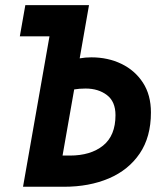

<svg xmlns="http://www.w3.org/2000/svg" viewBox="-20 -713 626 733"><path d="M67.9 0 168.9 -574.2H55.7L76.7 -693.4H319.8L284.2 -490.2Q305.7 -494.1 328.6 -494.1Q392.1 -494.1 443.6 -469.2Q495.1 -444.3 525.6 -397.5Q556.2 -350.6 556.2 -283.7Q556.2 -189.9 513.4 -127Q470.7 -64 395.8 -32Q320.8 0 224.1 0ZM218.8 -119.1H246.6Q326.2 -119.1 373.5 -157.2Q420.9 -195.3 420.9 -273.4Q420.9 -325.2 388.2 -350.1Q355.5 -375 306.6 -375Q283.2 -375 263.2 -371.6Z"/></svg>

Font: Cascadia Code PL
Style: Bold Italic
Weight: 700
Italic angle: -10°
Monospace: yes
Designer: Aaron Bell
Foundry: Saja Typeworks
Version: Version 2404.023; ttfautohint (v1.8.4)